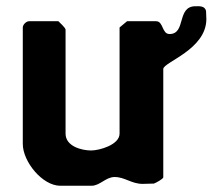

<svg xmlns="http://www.w3.org/2000/svg" viewBox="-20 -588 681 615"><path d="M167 -520H73C64 -520 53 -509 53 -500V-127C53 -70 116 7 173 7H273C300 7 319 -21 347 -21C380 -21 401 1 437 1C442 1 468 0 473 0C479 -2 503 -15 503 -20V-367C503 -389 641 -429 641 -527C641 -531 640 -549 640 -553C636 -570 618 -568 606 -568C545 -568 577 -479 523 -479C498 -479 504 -520 480 -520H387L363 -500V-160C363 -124 298 -106 272 -106C242 -106 190 -119 190 -160V-493C190 -499 170 -517 167 -520Z"/></svg>

Font: Asimov Print
Style: C
Weight: 500
Designer: Google
Version: Version 2.000980: 2014